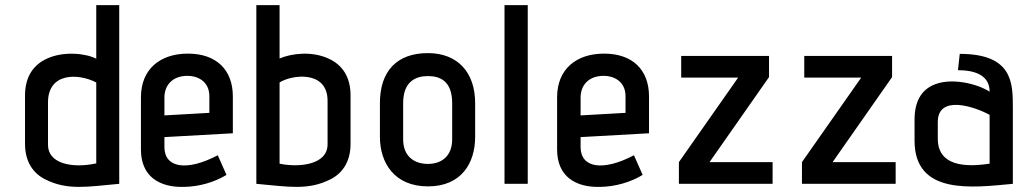

<svg xmlns="http://www.w3.org/2000/svg" viewBox="-20 -720 4023 752"><path d="M78 -157C78 -85 111 -41 156 -18C245 27 322 11 447 0V-700H357V-490C317 -511 229 -521 163 -490C113 -467 78 -422 78 -346ZM357 -80C259 -59 168 -81 168 -152V-319C168 -436 286 -434 357 -397Z M833 -112C712 -48 624 -62 624 -144V-183L892 -198V-342C892 -447 827 -510 716 -510C607 -510 532 -449 532 -339V-134C532 -30 603 15 702 12C759 11 820 -6 867 -35ZM800 -278 624 -268V-338C624 -386 655 -423 715 -423C752 -423 800 -403 800 -343Z M1353 -346C1353 -422 1318 -467 1268 -490C1202 -521 1122 -511 1075 -491V-700H984V0C1109 11 1186 27 1275 -18C1320 -41 1353 -85 1353 -157ZM1263 -155C1263 -71 1144 -64 1075 -79V-397C1121 -427 1263 -447 1263 -325Z M1841 -316C1841 -437 1772 -512 1656 -512C1535 -512 1468 -442 1468 -316V-184C1468 -82 1525 10 1656 10C1788 10 1841 -82 1841 -184ZM1751 -174C1751 -111 1712 -78 1656 -78C1601 -78 1559 -109 1559 -174V-316C1559 -400 1607 -422 1656 -422C1701 -422 1751 -405 1751 -316Z M2047 0V-700H1956V0Z M2463 -112C2342 -48 2254 -62 2254 -144V-183L2522 -198V-342C2522 -447 2457 -510 2346 -510C2237 -510 2162 -449 2162 -339V-134C2162 -30 2233 15 2332 12C2389 11 2450 -6 2497 -35ZM2430 -278 2254 -268V-338C2254 -386 2285 -423 2345 -423C2382 -423 2430 -403 2430 -343Z M3006 0V-85H2759L2992 -418V-501H2648V-416H2871L2639 -85V0Z M3488 0V-85H3241L3474 -418V-501H3130V-416H3353L3121 -85V0Z M3947 -298C3947 -394 3947 -509 3739 -509L3732 -445C3811 -445 3856 -418 3856 -361C3810 -391 3702 -420 3631 -385C3590 -365 3562 -324 3562 -252V-169C3562 45 3788 15 3947 0ZM3856 -79C3721 -58 3653 -92 3653 -176V-242C3653 -352 3801 -301 3856 -270Z"/></svg>

Font: Advent Pro
Style: SemiBold
Weight: 600
Designer: Andreas Kalpakidis
Foundry: Andreas Kalpakidis
Version: Version 2.002 2008